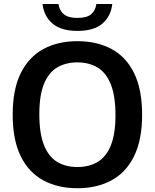

<svg xmlns="http://www.w3.org/2000/svg" viewBox="-20 -962 800 991"><path d="M379.5 9.5Q279 9.5 203.8 -31Q128.5 -71.5 87 -155.5Q45.5 -239.5 45.5 -370Q45.5 -500.5 87.2 -584.5Q129 -668.5 204 -709Q279 -749.5 379.5 -749.5Q480.5 -749.5 555.8 -709Q631 -668.5 672.2 -584.5Q713.5 -500.5 713.5 -370Q713.5 -240 672 -155.8Q630.5 -71.5 555.2 -31Q480 9.5 379.5 9.5ZM379.5 -100Q440.5 -100 484.5 -126.5Q528.5 -153 552.2 -211.8Q576 -270.5 576 -367Q576 -466.5 552 -526.5Q528 -586.5 484 -613.2Q440 -640 379.5 -640Q319.5 -640 275.2 -613.8Q231 -587.5 207 -528.8Q183 -470 183 -373Q183 -273 207 -213Q231 -153 275 -126.5Q319 -100 379.5 -100ZM380 -802.5Q295.5 -802.5 251 -840.5Q206.5 -878.5 199.5 -941.5H281.5Q287.5 -906 310.2 -887.8Q333 -869.5 380 -869.5Q427 -869.5 449.5 -887.8Q472 -906 477.5 -941.5H559.5Q552.5 -878 508.5 -840.2Q464.5 -802.5 380 -802.5Z"/></svg>

Font: Encode Sans SmBold
Style: Regular
Weight: 600
Designer: Multiple Designers
Foundry: Impallari Type
Version: Version 3.002; ttfautohint (v1.8.3) -l 8 -r 50 -G 200 -x 14 